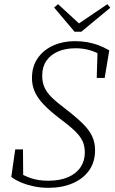

<svg xmlns="http://www.w3.org/2000/svg" viewBox="-20 -885 549 919"><path d="M34 -38 53 -170H90L91 -37L59 -66Q95 -43 130 -31.5Q165 -20 211 -20Q267 -20 306 -37Q345 -54 365.5 -84.5Q386 -115 386 -155Q386 -187 374.5 -211Q363 -235 336 -260.5Q309 -286 263 -320Q216 -356 187.5 -386.5Q159 -417 146 -447Q133 -477 133 -511Q133 -567 160.5 -606.5Q188 -646 234.5 -667Q281 -688 338 -688Q371 -688 398.5 -683Q426 -678 451.5 -668.5Q477 -659 503 -644L481 -512H443L447 -644L472 -617Q436 -638 405.5 -646Q375 -654 341 -654Q294 -654 258 -638.5Q222 -623 202 -594Q182 -565 182 -523Q182 -491 193 -466.5Q204 -442 228 -418.5Q252 -395 292 -365Q344 -325 375.5 -294Q407 -263 421 -233Q435 -203 435 -166Q435 -110 407 -70Q379 -30 328.5 -8Q278 14 212 14Q175 14 142 7Q109 0 81.5 -11.5Q54 -23 34 -38ZM258 -865 372 -760H339L494 -865L508 -848L369 -733H337L239 -849Z"/></svg>

Font: Source Serif 4 18pt Light
Style: Italic
Weight: 300
Italic angle: -12°
Designer: Frank Grießhammer
Foundry: Adobe Systems Incorporated
Version: Version 4.004;hotconv 1.0.116;makeotfexe 2.5.65601